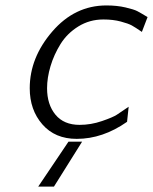

<svg xmlns="http://www.w3.org/2000/svg" viewBox="-20 -505 565 709"><path d="M89.8 -179.2Q89.8 -292 172.9 -388.4Q255.9 -484.9 373 -484.9Q412.1 -484.9 443.6 -477.5Q475.1 -470.2 487.5 -463.6Q500 -457 524.9 -441.9L503.9 -387.2Q479 -404.3 466.6 -411.1Q454.1 -418 426 -425.5Q397.9 -433.1 361.8 -433.1Q311 -433.1 269.5 -407.5Q228 -381.8 203.6 -342.5Q179.2 -303.2 166.5 -260.5Q153.8 -217.8 153.8 -179.2Q153.8 -119.1 184.8 -81.5Q215.8 -43.9 273.9 -43.9Q315.9 -43.9 356.4 -57.9Q397 -71.8 411.4 -81.3Q425.8 -90.8 455.1 -110.8L449.2 -55.2Q359.4 7.8 263.2 7.8Q183.1 7.8 136.5 -45.7Q89.8 -99.1 89.8 -179.2ZM121.1 184.1 232.9 18.1H283.2L179.2 184.1Z"/></svg>

Font: CMU Bright
Style: Oblique
Weight: 500
Italic angle: -12°
Version: Version 0.7.0